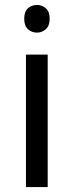

<svg xmlns="http://www.w3.org/2000/svg" viewBox="-20 -808 298 777"><path d="M130 -788Q150 -788 165.5 -774.5Q181 -761 181 -732Q181 -704 165.5 -690Q150 -676 130 -676Q108 -676 93 -690Q78 -704 78 -732Q78 -761 93 -774.5Q108 -788 130 -788ZM173 -587V-51H85V-587Z"/></svg>

Font: Noto Sans Tamil UI
Style: Regular
Weight: 400
Designer: Jelle Bosma - Monotype Design Team
Foundry: Monotype Imaging Inc.
Version: Version 2.004; ttfautohint (v1.8.4.7-5d5b)